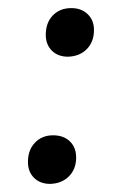

<svg xmlns="http://www.w3.org/2000/svg" viewBox="-20 -440 299 474"><path d="M93 -354Q93 -384 110.5 -402Q128 -420 156 -420Q181 -420 196.5 -405Q212 -390 212 -366Q212 -337 194.5 -319Q177 -301 148 -300Q123 -300 108 -315Q93 -330 93 -354ZM49 -40Q49 -70 66.5 -88Q84 -106 111 -106Q137 -106 152.5 -91Q168 -76 168 -51Q168 -23 150.5 -5Q133 13 104 14Q79 14 64 -1Q49 -16 49 -40Z"/></svg>

Font: Neutral Grotesk
Style: Italic
Weight: 400
Italic angle: -8°
Designer: Nawras Khrais
Foundry: Nawras Khrais
Version: Version 1.000